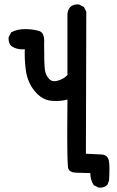

<svg xmlns="http://www.w3.org/2000/svg" viewBox="-20 -823 540 884"><path d="M396 -24.4Q396 -25.4 396 -25.9L336.9 -27.8Q335.4 -27.8 333.5 -27.8Q301.8 -27.8 294.4 -46.9Q289.6 -59.1 289.6 -207.5Q289.6 -272.9 290.5 -364.7Q265.1 -357.9 237.8 -357.9Q214.4 -357.9 198.7 -362.3Q166 -371.6 140.1 -402.8Q108.4 -441.9 100.1 -492.2Q93.8 -531.7 93.8 -578.6Q93.8 -587.4 94.2 -596.2Q87.9 -595.7 82.5 -595.7Q54.2 -595.7 31.7 -611.3Q19.5 -625 19.5 -644.5Q19.5 -647.5 20 -651.9L31.2 -673.8L32.7 -674.8Q60.1 -689 94.2 -689Q98.6 -689 103 -689Q141.6 -687 162.6 -679.2Q183.6 -671.9 183.6 -631.8Q183.6 -627 183.1 -621.1Q183.1 -522.9 187 -499.5Q190.9 -475.1 207 -459Q216.3 -449.2 230.5 -449.2Q237.8 -449.2 246.1 -451.7Q272.5 -458.5 290.5 -477.5V-760.3Q292.5 -777.8 303.7 -791Q312 -797.9 320.3 -800.3Q328.6 -802.7 334.2 -802.7Q339.8 -802.7 344.2 -802.2L366.2 -791L377.4 -769L375.5 -115.2Q424.3 -112.8 446.8 -111.8Q462.4 -111.3 471.7 -102.1Q478.5 -95.2 481.2 -83.3Q483.9 -71.3 483.9 -46.9Q483.9 -22.5 481.9 8.8L474.1 28.8L473.1 29.3Q460 41 440.4 41Q437.5 41 433.1 40.5L411.1 29.3L410.6 28.3Q396 4.4 396 -24.4Z"/></svg>

Font: Bakudai
Style: Medium
Weight: 500
Version: Version 1.48